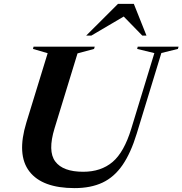

<svg xmlns="http://www.w3.org/2000/svg" viewBox="-20 -955 938 987"><path d="M260.5 -295.5Q224.5 -178 264 -125Q303.5 -72 408 -72Q499 -72 558.5 -122.2Q618 -172.5 655 -294L773.5 -682L685 -703.5L688 -715H898L894.5 -703.5L809.5 -682.5L683 -268.5Q652.5 -168.5 609.8 -106.5Q567 -44.5 506.8 -16.2Q446.5 12 363.5 12Q197 12 131 -73.8Q65 -159.5 115.5 -325L225 -681.5L149.5 -703.5L152.5 -715H467L463.5 -703.5L378.5 -680.5ZM423 -772 586.5 -935H668L733 -772H711.5L616 -870L449.5 -772Z"/></svg>

Font: Newsreader 72pt SemiBold
Style: Italic
Weight: 600
Italic angle: -17°
Designer: Hugues Gentile
Foundry: Production Type
Version: Version 1.003; ttfautohint (v1.8.3)